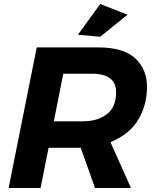

<svg xmlns="http://www.w3.org/2000/svg" viewBox="-20 -936 764 956"><path d="M479 -753 368 -763 479 -916 615 -863ZM632 0H453L382 -200H222L182 0H23L163 -700H467Q596 -700 654 -645Q712 -590 712 -504Q712 -414 669 -341Q626 -268 530 -228ZM393 -332Q465 -332 511.5 -367Q558 -402 558 -477Q558 -567 442 -569H295L248 -332Z"/></svg>

Font: Argentum Sans SemiBold
Style: Italic
Weight: 600
Italic angle: -11°
Designer: Julieta Ulanovsky (font), Cristiano Sobral (main changes and remaster)
Foundry: Julieta Ulanovsky (font), Cristiano Sobral (main changes and remaster)
Version: Version 2.007;June 15, 2022;FontCreator 14.0.0.2814 64-bit; 